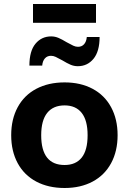

<svg xmlns="http://www.w3.org/2000/svg" viewBox="-20 -932 644 960"><path d="M36 -256Q36 -336 68.5 -396Q101 -456 161.5 -488Q222 -520 303 -520Q383 -520 443 -488Q503 -456 535.5 -396Q568 -336 568 -256Q568 -176 535.5 -116Q503 -56 443 -24Q383 8 303 8Q222 8 161.5 -24Q101 -56 68.5 -116Q36 -176 36 -256ZM418 -256Q418 -330 388.5 -367.5Q359 -405 303 -405Q246 -405 216 -367.5Q186 -330 186 -256Q186 -107 303 -107Q359 -107 388.5 -144Q418 -181 418 -256ZM236 -750Q255 -750 272.5 -742.5Q290 -735 313 -721Q335 -709 346.5 -703.5Q358 -698 370 -698Q389 -698 400.5 -711Q412 -724 414 -747H478Q478 -675 447.5 -638Q417 -601 369 -601Q350 -601 332.5 -608.5Q315 -616 292 -630Q270 -642 258.5 -647.5Q247 -653 235 -653Q216 -653 204.5 -640Q193 -627 191 -604H127Q127 -677 157.5 -713.5Q188 -750 236 -750ZM145 -818V-912H460V-818Z"/></svg>

Font: Muli ExtraBold
Style: Regular
Weight: 800
Designer: Vernon Adams
Foundry: Vernon Adams
Version: Version 2.000